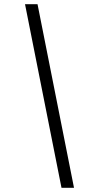

<svg xmlns="http://www.w3.org/2000/svg" viewBox="-20 -780 475 921"><path d="M275 121H335L160 -760H100Z"/></svg>

Font: Noto Serif Devanagari ExtraCondensed
Style: Bold
Weight: 700
Width: 2
Designer: Universal Thirst, Indian Type Foundry and the Monotype Design Team
Foundry: Monotype Imaging Inc.
Version: Version 2.004